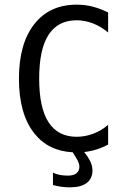

<svg xmlns="http://www.w3.org/2000/svg" viewBox="-20 -636 540 816"><path d="M337.9 10.3Q353.5 29.8 362.3 46.9Q373 68.4 373 87.9Q373 123 348.6 141.6Q324.2 160.2 276.4 160.2Q258.8 160.2 240.7 157.7Q222.7 155.3 205.1 150.4V97.7Q218.8 104.5 234.4 107.4Q250 110.4 268.6 110.4Q292 110.4 304.7 100.6Q317.4 90.8 317.4 72.3Q317.4 59.6 308.1 42.5Q300.8 29.3 289.1 11.2Q184.6 5.9 125 -70.3Q60.5 -152.3 60.5 -301.8Q60.5 -450.2 125.5 -533.2Q190.4 -616.2 305.7 -616.2Q342.8 -616.2 375.5 -607.4Q408.2 -598.6 439.5 -583V-498Q409.2 -523.4 375 -536.6Q340.8 -549.8 305.7 -549.8Q226.6 -549.8 186.5 -488.3Q146.5 -426.8 146.5 -301.8Q146.5 -177.7 186.5 -116.2Q226.6 -54.7 305.7 -54.7Q340.8 -54.7 375.5 -67.4Q410.2 -80.1 439.5 -105.5V-21.5Q408.2 -4.9 375.5 3.4Q357.4 7.8 337.9 10.3Z"/></svg>

Font: BabelStone Coelbren y Beirdd
Style: Regular
Weight: 400
Designer: Andrew West
Foundry: BabelStone
Version: Version 1.00;September 27, 2022